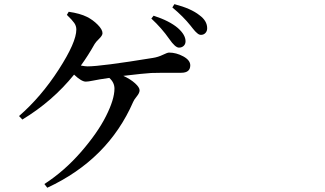

<svg xmlns="http://www.w3.org/2000/svg" viewBox="-20 -840 1540 910"><path d="M697.3 -752 708 -765.6Q783.2 -741.2 823.2 -707Q859.4 -674.8 859.4 -644.5Q859.4 -630.9 850.6 -622.6Q841.8 -614.3 828.1 -614.3Q810.5 -614.3 782.2 -655.3Q746.1 -707 697.3 -752ZM296.9 -769.5 305.7 -784.2Q359.4 -776.4 392.6 -759.8Q419.9 -746.1 442.9 -723.1Q465.8 -700.2 465.8 -682.6Q465.8 -671.9 450.2 -656.7Q434.6 -641.6 428.7 -631.8Q397.5 -576.2 363.3 -529.3Q384.8 -525.4 394.5 -525.4Q459 -525.4 704.1 -565.4Q729.5 -569.3 751.5 -580.1Q773.4 -590.8 781.2 -590.8Q815.4 -590.8 848.6 -572.8Q881.8 -554.7 881.8 -530.3Q881.8 -495.1 838.9 -495.1Q712.9 -495.1 697.3 -494.1Q663.1 -492.2 564.5 -480.5Q598.6 -464.8 620.1 -445.3Q641.6 -425.8 641.6 -412.1Q641.6 -399.4 628.4 -383.3Q615.2 -367.2 611.3 -357.4Q492.2 -84 204.1 49.8L190.4 32.2Q285.2 -29.3 363.8 -119.6Q442.4 -210 482.4 -289.6Q522.5 -369.1 522.5 -419.9Q522.5 -449.2 498 -470.7L453.1 -463.9Q445.3 -462.9 421.4 -458Q397.5 -453.1 386.7 -453.1Q366.2 -453.1 331.1 -486.3Q228.5 -359.4 85.9 -273.4L70.3 -290Q174.8 -380.9 258.3 -510.3Q341.8 -639.6 341.8 -700.2Q341.8 -716.8 332 -731Q322.3 -745.1 296.9 -769.5ZM796.9 -804.7 806.6 -820.3Q885.7 -799.8 925.8 -767.6Q961.9 -741.2 961.9 -706.1Q961.9 -692.4 953.6 -683.6Q945.3 -674.8 932.6 -674.8Q927.7 -674.8 923.3 -676.8Q918.9 -678.7 913.6 -683.6Q908.2 -688.5 904.8 -691.9Q901.4 -695.3 894 -704.6Q886.7 -713.9 882.8 -718.8Q848.6 -761.7 796.9 -804.7Z"/></svg>

Font: Bpmf Zihi Serif SemiBold
Style: SemiBold
Weight: 600
Foundry: But Ko
Version: Version 1.320